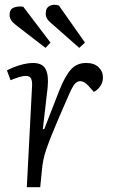

<svg xmlns="http://www.w3.org/2000/svg" viewBox="-20 -782 485 802"><path d="M114 -424Q115 -442 110 -453.5Q105 -465 87 -465Q77 -465 61.5 -460.5Q46 -456 24 -447L9 -488Q20 -494 38.5 -501.5Q57 -509 78.5 -514Q100 -519 117 -519Q157 -519 170.5 -493.5Q184 -468 179 -417L159 -243H165L228 -405Q252 -465 276.5 -492Q301 -519 340 -519Q373 -519 391.5 -501.5Q410 -484 410 -458Q410 -439 399.5 -423Q389 -407 372 -398L349 -424Q331 -443 315 -443Q302 -443 291.5 -430.5Q281 -418 262 -373Q226 -291 205.5 -241.5Q185 -192 175 -163Q165 -134 161 -113.5Q157 -93 155 -70L148 0H92ZM193 -686Q181 -696 176 -705Q171 -714 171 -726Q171 -749 187.5 -757.5Q204 -766 226 -759L335 -604L311 -582ZM47 -677Q20 -697 20 -719Q20 -743 37 -750Q54 -757 77 -754L191 -604L170 -582Z"/></svg>

Font: Literata 12pt Light
Style: Italic
Weight: 300
Italic angle: -2°
Designer: Latin by Veronika Burian and Jose Scaglione. Greek by Irene Vlachou. Cyrillic by Vera Evstafieva
Foundry: TypeTogether
Version: Version 3.002